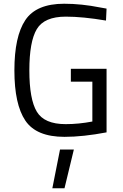

<svg xmlns="http://www.w3.org/2000/svg" viewBox="-20 -722 656 1027"><path d="M359 -285V-354H550V-14Q424 10 325 10Q174 10 115.5 -77Q57 -164 57 -345.5Q57 -527 115.5 -614.5Q174 -702 323 -702Q416 -702 516 -682L550 -676L547 -612Q423 -633 332 -633Q217 -633 177 -566.5Q137 -500 137 -345.5Q137 -191 177 -124.5Q217 -58 331 -58Q401 -58 474 -72V-285ZM301 78H375L325 285H260Z"/></svg>

Font: Titillium Web
Style: Regular
Weight: 400
Version: Version 1.002;PS 57.000;hotconv 1.0.70;makeotf.lib2.5.55311